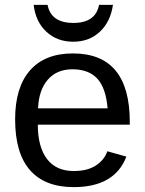

<svg xmlns="http://www.w3.org/2000/svg" viewBox="-20 -757 596 787"><path d="M135 -246Q135 -155 172.5 -105.5Q210 -56 282 -56Q339 -56 373.5 -79Q408 -102 420 -137L498 -115Q450 10 282 10Q164 10 103 -59.5Q42 -129 42 -268Q42 -399 103 -468.5Q164 -538 279 -538Q512 -538 512 -257V-246ZM421 -313Q414 -397 378.5 -435Q343 -473 277 -473Q213 -473 176 -430.5Q139 -388 136 -313ZM280 -586Q214 -586 170 -627Q126 -668 118 -737H175Q189 -663 281 -663Q372 -663 386 -737H443Q433 -668 389.5 -627Q346 -586 280 -586Z"/></svg>

Font: Libra Sans
Style: Regular
Weight: 400
Foundry: Context Ltd
Version: Version 1.000; ttfautohint (v1.3)